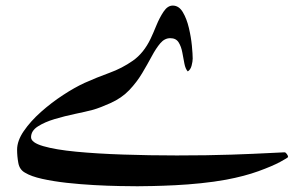

<svg xmlns="http://www.w3.org/2000/svg" viewBox="-20 -476 1082 685"><path d="M1007.8 84Q1007.8 86.4 979.7 101.6Q951.7 116.7 901.9 134.8Q852.1 152.8 787.1 165Q744.1 172.9 696.8 177.7Q649.4 182.6 604.7 184.8Q560.1 187 524.7 187.7Q489.3 188.5 470.2 188.5Q446.3 188.5 405.5 187.7Q364.7 187 315.7 184.3Q266.6 181.6 218.3 176.3Q169.9 170.9 130.4 162.1Q90.8 153.3 69.3 140.1Q49.8 129.4 45.4 105.5Q41 81.5 41 58.1Q41 26.4 64.9 -8.5Q88.9 -43.5 126.2 -76.7Q163.6 -109.9 205.1 -137Q246.6 -164.1 281.7 -180.2Q325.2 -199.7 370.4 -216.1Q415.5 -232.4 454.1 -259.5Q492.7 -286.6 517.1 -337.4Q526.4 -356.9 537.8 -385Q549.3 -413.1 563.7 -434.6Q578.1 -456.1 596.2 -456.1Q618.2 -456.1 632.1 -432.9Q646 -409.7 653.8 -376.7Q661.6 -343.8 664.6 -313Q667.5 -282.2 667.5 -267.1Q667.5 -256.8 663.6 -241.9Q659.7 -227.1 649.9 -221.2Q641.6 -230 637.9 -249Q634.3 -268.1 630.4 -289.1Q626.5 -310.1 617.2 -325Q607.9 -339.8 587.4 -339.8Q567.4 -339.8 552 -321.8Q536.6 -303.7 521.5 -275.4Q506.3 -247.1 487.3 -215.1Q468.3 -183.1 441.2 -154.5Q414.1 -126 373.5 -107.9Q357.9 -101.1 341.6 -94.5Q325.2 -87.9 308.6 -83.5Q284.2 -77.1 247.8 -69.6Q211.4 -62 175.3 -51.3Q139.2 -40.5 115 -24.9Q90.8 -9.3 90.8 13.7Q90.8 32.7 134.3 45.4Q177.7 58.1 252 65.2Q326.2 72.3 419.2 75.4Q512.2 78.6 610.8 78.6Q721.7 78.6 805.7 75.7Q889.6 72.8 939 70.1Q988.3 67.4 995.1 67.4Q999 67.4 1003.4 73.5Q1007.8 79.6 1007.8 84Z"/></svg>

Font: Scheherazade New Medium
Style: Regular
Weight: 500
Designer: SIL International
Foundry: SIL International
Version: Version 4.000